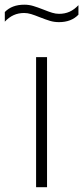

<svg xmlns="http://www.w3.org/2000/svg" viewBox="-61 -778 346 798"><path d="M89 0V-540.5H134.5V0ZM104 -706.5Q83 -715 68.2 -719.5Q53.5 -724 39.5 -724Q15.5 -724 -4 -715.2Q-23.5 -706.5 -41 -688V-728Q-11.5 -758.5 40 -758.5Q59.5 -758.5 77 -753.2Q94.5 -748 120 -738Q141 -729.5 155.8 -725Q170.5 -720.5 184.5 -720.5Q208.5 -720.5 228 -729.2Q247.5 -738 265 -756.5V-717Q235.5 -686 184 -686Q164.5 -686 147 -691.2Q129.5 -696.5 104 -706.5Z"/></svg>

Font: Encode Sans Semi Expanded ExLight
Style: Regular
Weight: 275
Width: 6
Designer: Multiple Designers
Foundry: Impallari Type
Version: Version 2.000